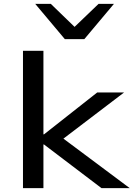

<svg xmlns="http://www.w3.org/2000/svg" viewBox="-20 -966 686 986"><path d="M98 0V-705H203V-276H206L479 -491H617L278 -233L279 -274L646 0H501L206 -224H203V0ZM313 -765 161 -946H241L363 -828L486 -946H565L413 -765Z"/></svg>

Font: Nunito Sans 10pt Expanded Medium
Style: Regular
Weight: 500
Width: 7
Designer: Vernon Adams
Foundry: Vernon Adams
Version: Version 3.101;gftools[0.9.27]